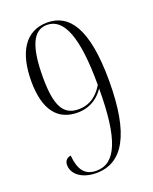

<svg xmlns="http://www.w3.org/2000/svg" viewBox="-138 -802 711 890"><g transform="rotate(-20 217.5 -357.0)"><path d="M182 10C312 10 383 -107 383 -372C383 -632 313 -724 205 -724C97 -724 43 -635 43 -493C43 -349 100 -283 196 -283C267 -283 307 -324 327 -354C327 -104 281 0 186 0C128 0 103 -37 97 -107C76 -104 66 -90 66 -71C66 -29 107 10 182 10ZM206 -296C131 -296 100 -350 100 -492C100 -641 131 -714 200 -714C284 -714 327 -608 327 -372C309 -342 274 -296 206 -296Z"/></g></svg>

Font: Noto Serif Display ExtraCondensed Light
Style: Regular
Weight: 300
Width: 2
Designer: Monotype Design Team
Foundry: Monotype Imaging Inc.
Version: Version 2.009